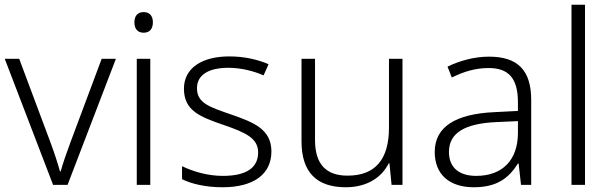

<svg xmlns="http://www.w3.org/2000/svg" viewBox="-20 -780 2576 810"><path d="M204 0H265L469 -532H409L277 -179C261 -136 245 -90 236 -57H233C224 -90 209 -136 193 -179L61 -532H0Z M586 -729C561 -729 547 -713 547 -686C547 -658 561 -642 586 -642C611 -642 625 -658 625 -686C625 -713 611 -729 586 -729ZM614 -532H557V0H614Z M1125 -141C1125 -235 1050 -264 955 -297C863 -329 811 -345 811 -408C811 -464 860 -494 944 -494C997 -494 1051 -480 1092 -462L1113 -509C1067 -529 1011 -542 947 -542C831 -542 756 -492 756 -406C756 -313 824 -287 923 -253C1019 -220 1069 -196 1069 -137C1069 -76 1025 -38 920 -38C857 -38 795 -56 748 -79V-24C787 -5 845 10 919 10C1050 10 1125 -45 1125 -141Z M1678 -532H1621V-242C1621 -107 1563 -39 1446 -39C1356 -39 1309 -87 1309 -189V-532H1252V-184C1252 -53 1316 10 1439 10C1530 10 1591 -33 1620 -91H1623L1632 0H1678Z M2043 -541C1979 -541 1918 -523 1868 -499L1886 -453C1937 -478 1986 -493 2041 -493C2122 -493 2165 -454 2165 -349V-312L2068 -307C1902 -300 1814 -245 1814 -139C1814 -43 1877 10 1979 10C2078 10 2127 -30 2165 -90H2168L2178 0H2221V-358C2221 -485 2163 -541 2043 -541ZM2075 -265 2165 -269V-217C2164 -105 2100 -38 1989 -38C1917 -38 1874 -73 1874 -139C1874 -219 1940 -259 2075 -265Z M2448 0V-760H2391V0Z"/></svg>

Font: Noto Sans Myanmar UI Light
Style: Regular
Weight: 300
Designer: Monotype Design Team
Foundry: Monotype Imaging Inc.
Version: Version 2.103